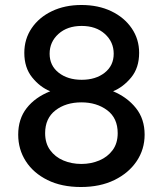

<svg xmlns="http://www.w3.org/2000/svg" viewBox="-20 -735 653 770"><path d="M304.5 15Q227 15 170.5 -13Q114 -41 83.5 -88.5Q53 -136 53 -195Q53 -258 87 -301.5Q121 -345 181.5 -369Q140.5 -385.5 109 -424.5Q77.5 -463.5 77.5 -523Q77.5 -578.5 107 -622Q136.5 -665.5 188.2 -690.2Q240 -715 306.5 -715Q374.5 -715 426.5 -690Q478.5 -665 508.2 -621.5Q538 -578 538 -523Q538 -463 506 -424.2Q474 -385.5 433.5 -369Q490.5 -345 525.2 -301.5Q560 -258 560 -195Q560 -136 528 -88.5Q496 -41 438.8 -13Q381.5 15 304.5 15ZM307.5 -415Q364 -415 400 -443.5Q436 -472 436 -519.5Q436 -567 400.5 -599Q365 -631 307.5 -631Q250 -631 214.5 -599Q179 -567 179 -519.5Q179 -472 215.2 -443.5Q251.5 -415 307.5 -415ZM306.5 -77.5Q345 -77.5 378.2 -91.5Q411.5 -105.5 431.8 -133Q452 -160.5 452 -201Q452 -261.5 409.8 -293Q367.5 -324.5 306.5 -324.5Q244 -324.5 202.5 -292.5Q161 -260.5 161 -201Q161 -160.5 181 -133Q201 -105.5 234 -91.5Q267 -77.5 306.5 -77.5Z"/></svg>

Font: Geologica
Style: Regular
Weight: 400
Designer: Sindre Bremnes, Frode Helland
Foundry: Monokrom Skriftforlag AS
Version: Version 1.010; ttfautohint (v1.8.4.7-5d5b);gftools[0.9.28]